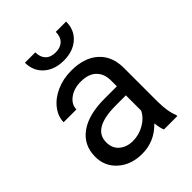

<svg xmlns="http://www.w3.org/2000/svg" viewBox="-210 -842 964 964"><g transform="rotate(-45 272.0 -360.0)"><path d="M430.2 -730.5Q430.2 -671.4 389.9 -635.5Q349.6 -599.6 284.2 -599.6Q218.8 -599.6 178.2 -635.7Q137.7 -671.9 137.7 -730.5H211.4Q211.4 -696.3 230 -677Q248.5 -657.7 284.2 -657.7Q318.4 -657.7 337.6 -676.8Q356.9 -695.8 356.9 -730.5ZM394.5 0Q386.7 -15.6 381.8 -55.7Q318.8 9.8 231.4 9.8Q153.3 9.8 103.3 -34.4Q53.2 -78.6 53.2 -146.5Q53.2 -229 116 -274.7Q178.7 -320.3 292.5 -320.3H380.4V-361.8Q380.4 -409.2 352.1 -437.3Q323.7 -465.3 268.6 -465.3Q220.2 -465.3 187.5 -440.9Q154.8 -416.5 154.8 -381.8H64Q64 -421.4 92 -458.3Q120.1 -495.1 168.2 -516.6Q216.3 -538.1 273.9 -538.1Q365.2 -538.1 417 -492.4Q468.8 -446.8 470.7 -366.7V-123.5Q470.7 -50.8 489.3 -7.8V0ZM244.6 -68.8Q287.1 -68.8 325.2 -90.8Q363.3 -112.8 380.4 -147.9V-256.3H309.6Q143.6 -256.3 143.6 -159.2Q143.6 -116.7 171.9 -92.8Q200.2 -68.8 244.6 -68.8Z"/></g></svg>

Font: Mardoto
Style: Regular
Weight: 400
Designer: Christian Robertson, Vahan Hovhannisyan
Foundry: Google
Version: Version 1.000